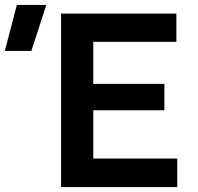

<svg xmlns="http://www.w3.org/2000/svg" viewBox="-158 -755 798 775"><path d="M88.5 0V-700H554V-586H218.5V-416.5H505.5V-310H218.5V-115H557.5V0ZM-138.5 -549.5 -90 -735H29L-31.5 -549.5Z"/></svg>

Font: Geologica EX Med
Style: Regular
Weight: 500
Designer: Sindre Bremnes, Frode Helland
Foundry: Monokrom Skriftforlag AS
Version: Version 1.010;gftools[0.9.28]